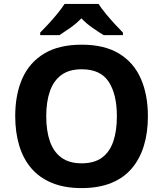

<svg xmlns="http://www.w3.org/2000/svg" viewBox="-20 -954 836 984"><path d="M738 -358Q738 -275 717.5 -207.5Q697 -140 655.5 -91Q614 -42 549.5 -16Q485 10 398 10Q311 10 246.5 -16.5Q182 -43 140.5 -91.5Q99 -140 78.5 -208Q58 -276 58 -359Q58 -470 94.5 -552Q131 -634 206.5 -679.5Q282 -725 399 -725Q515 -725 590 -679.5Q665 -634 701.5 -551.5Q738 -469 738 -358ZM217 -358Q217 -283 236 -229Q255 -175 295 -146Q335 -117 398 -117Q463 -117 502.5 -146Q542 -175 560.5 -229Q579 -283 579 -358Q579 -471 537 -535Q495 -599 399 -599Q335 -599 295 -570Q255 -541 236 -487Q217 -433 217 -358ZM485 -934Q499 -912 521.5 -884.5Q544 -857 568 -831Q592 -805 610 -787V-774H511Q485 -790 454 -811.5Q423 -833 397 -860Q371 -833 341 -812Q311 -791 285 -774H186V-787Q205 -806 228.5 -831.5Q252 -857 274.5 -884.5Q297 -912 311 -934Z"/></svg>

Font: Noto Sans Gurmukhi
Style: Regular
Weight: 400
Designer: Jelle Bosma - Monotype Design Team
Foundry: Monotype Imaging Inc.
Version: Version 2.003